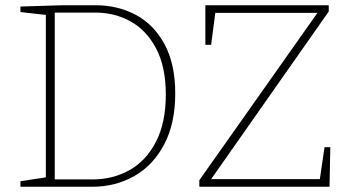

<svg xmlns="http://www.w3.org/2000/svg" viewBox="-20 -713 1340 733"><path d="M345 -693Q429 -693 498 -656.5Q567 -620 608 -544.5Q649 -469 649 -356Q649 -242 607 -162Q565 -82 493 -41Q421 0 332 0H58V-21L155 -36V-656L58 -667V-688L217 -693ZM333 -28Q410 -28 473.5 -63Q537 -98 575 -171Q613 -244 613 -352Q613 -457 576.5 -527Q540 -597 479 -631Q418 -665 343 -665H189V-28ZM1201 -29 1219 -151H1241L1238 0H741V-25L1192 -664H802L786 -542H764V-693H1235V-669L786 -29Z"/></svg>

Font: Bitter Pro ExtraLight
Style: Regular
Weight: 275
Designer: Sol Matas, and Bitter project Authors
Foundry: Sol Matas
Version: Version 1.010